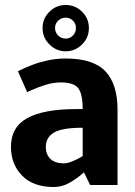

<svg xmlns="http://www.w3.org/2000/svg" viewBox="-20 -743 541 771"><path d="M164 -153Q164 -122 183 -104.5Q202 -87 236 -87Q251 -87 271.5 -95.5Q292 -104 312 -116V-230Q229 -230 196.5 -210.5Q164 -191 164 -153ZM196 8Q113 8 68.5 -38Q24 -84 24 -153Q24 -233 90 -269Q156 -305 287 -305H312Q312 -365 294.5 -388.5Q277 -412 224 -412Q193 -412 162 -402Q131 -392 110 -382.5Q89 -373 89 -373L52 -457Q52 -457 67.5 -464.5Q83 -472 110 -482.5Q137 -493 171.5 -500.5Q206 -508 244 -508Q355 -508 403.5 -456.5Q452 -405 452 -302V0H342L317 -51Q291 -27 260 -9.5Q229 8 196 8ZM151 -630Q151 -669 178.5 -696Q206 -723 244 -723Q282 -723 309.5 -696Q337 -669 337 -630Q337 -592 309.5 -564.5Q282 -537 244 -537Q206 -537 178.5 -564.5Q151 -592 151 -630ZM201 -630Q201 -613 213.5 -600.5Q226 -588 244 -588Q261 -588 273 -600.5Q285 -613 285 -630Q285 -648 273 -660Q261 -672 244 -672Q226 -672 213.5 -660Q201 -648 201 -630Z"/></svg>

Font: Epunda Sans
Style: Bold
Weight: 700
Designer: Simon Atzbach
Foundry: typofactur
Version: Version 2.204; ttfautohint (v1.8.4.7-5d5b)